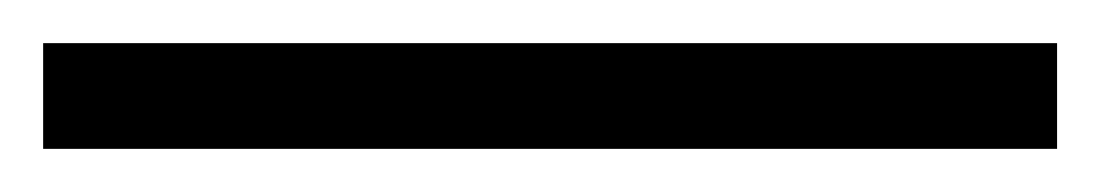

<svg xmlns="http://www.w3.org/2000/svg" viewBox="-20 22 510 89"><path d="M0 91V42H470V91Z"/></svg>

Font: Literata 18pt Light
Style: Regular
Weight: 300
Designer: Latin by Veronika Burian and Jose Scaglione. Greek by Irene Vlachou. Cyrillic by Vera Evstafieva.
Foundry: TypeTogether
Version: Version 3.103;gftools[0.9.29]